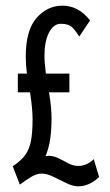

<svg xmlns="http://www.w3.org/2000/svg" viewBox="-20 -643 390 678"><path d="M50 9 25 -56Q54 -75 69 -95.5Q84 -116 89.5 -146Q95 -176 95 -222Q95 -260 86 -317H43V-383H75Q71 -414 71 -444Q71 -536 109 -579.5Q147 -623 201 -623Q257 -623 298 -571L260 -514Q248 -533 235.5 -546Q223 -559 195 -559Q169 -559 153 -528Q137 -497 137 -445Q137 -432 138.5 -417Q140 -402 142 -383H225V-317H153Q162 -266 162 -224Q162 -187 157.5 -154Q153 -121 141 -92Q163 -95 182.5 -86Q202 -77 220 -67Q238 -57 257 -57Q271 -57 285 -63Q299 -69 311 -81L330 -18Q295 15 256 15Q238 15 215 4Q192 -7 169 -18.5Q146 -30 127 -30Q111 -30 93 -20Q75 -10 50 9Z"/></svg>

Font: Inconsolata ExtraCondensed Medium
Style: Regular
Weight: 500
Width: 2
Monospace: yes
Designer: Raph Levien, Cyreal, Brenton Simpson
Foundry: Raph Levien, Cyreal, Google
Version: Version 3.001; ttfautohint (v1.8.2.53-6de2)